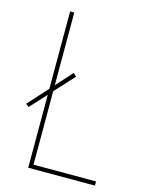

<svg xmlns="http://www.w3.org/2000/svg" viewBox="-114 -820 678 890"><g transform="rotate(15 225.0 -375.0)"><path d="M130 -20H430V0H110V-350L38.8 -272.5L23.8 -283.8L110 -378.8V-750H130V-401.2L200 -478.8L215 -465L130 -372.5Z"/></g></svg>

Font: Now Thin
Style: Regular
Weight: 250
Designer: Alfredo Marco Pradil
Foundry: Alfredo Marco Pradil
Version: Version 1.002;PS 001.002;hotconv 1.0.88;makeotf.lib2.5.64775